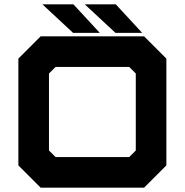

<svg xmlns="http://www.w3.org/2000/svg" viewBox="-20 -868 854 888"><path d="M168 0 65 -103V-597L168 -700H646.5L749.5 -597V-103L646.5 0ZM237 -141.5H577.5L608 -172V-528L577.5 -558.5H237L206.5 -528V-172ZM637.5 -716H514L372 -848H515.5ZM441.5 -716H318L176 -848H319.5Z"/></svg>

Font: Tourney Expanded Black
Style: Regular
Weight: 900
Width: 7
Designer: Tyler Finck
Foundry: Etcetera Type Co
Version: Version 1.010; ttfautohint (v1.8.3)